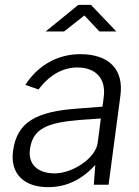

<svg xmlns="http://www.w3.org/2000/svg" viewBox="-20 -764 576 794"><path d="M179 10C253 10 318 -20 374 -82L368 0H429L478 -369C492 -474 434 -540 312 -540C211 -540 132 -487 85 -413L139 -394C186 -455 240 -485 300 -485C377 -485 419 -438 409 -363L404 -323L302 -315C127 -303 50 -258 34 -140C21 -46 79 10 179 10ZM461 -634 356 -744H304L169 -634H245L329 -700L391 -634ZM206 -47C137 -47 95 -84 104 -147C115 -232 175 -257 311 -268L397 -274L384 -173C375 -109 280 -47 206 -47Z"/></svg>

Font: Cheyenne Sans Light
Style: Italic
Weight: 300
Italic angle: -8.13011°
Designer: The Public Sans project authors (U.S. Web Design System), Libre Franklin designed by Pablo Impallari and Rodrigo Fuenzal
Foundry: The Cheyenne Sans Project Authors
Version: Version 2.007